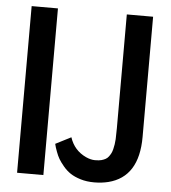

<svg xmlns="http://www.w3.org/2000/svg" viewBox="-53 -789 757 849"><g transform="rotate(5 325.5 -364.0)"><path d="M210 -142.1 278.8 -177.2Q297.4 -120.1 351.1 -95.2Q372.6 -85.4 391.4 -85.4Q410.2 -85.4 420.4 -88.4Q430.7 -91.3 438.2 -95.5Q445.8 -99.6 451.7 -107.4Q457.5 -115.2 461.4 -122.8Q465.3 -130.4 468 -141.8Q470.7 -153.3 472.2 -162.6Q473.6 -171.9 474.6 -186Q475.6 -206.1 475.6 -234.9V-739.7H592.3V-206.1Q592.3 -28.3 459 5.4Q429.7 12.7 396.2 12.7Q362.8 12.7 335.7 4.4Q308.6 -3.9 290.5 -15.9Q272.5 -27.8 257.6 -45.7Q242.7 -63.5 234.9 -76.9Q227.1 -90.3 220.7 -107.9Q213.4 -127 210 -142.1ZM53.2 0V-739.7H169.9V0Z"/></g></svg>

Font: News Cycle
Style: Bold
Weight: 700
Version: Version 0.5.1